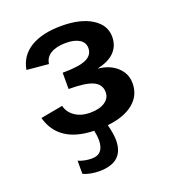

<svg xmlns="http://www.w3.org/2000/svg" viewBox="-135 -644 870 957"><g transform="rotate(-20 300.0 -165.0)"><path d="M279.8 59.6Q279.8 38.6 273.4 9.3Q87.4 4.4 47.9 -140.6L165.5 -162.1Q173.8 -126 206.5 -104Q239.3 -82 286.1 -82Q335.9 -82 364.5 -101.3Q393.1 -120.6 393.1 -151.9Q393.1 -192.9 355 -211.4Q316.9 -230 224.6 -230V-316.4Q311.5 -316.4 349.4 -333.7Q387.2 -351.1 387.2 -388.7Q387.2 -418 361.3 -434.3Q335.4 -450.7 289.6 -450.7Q239.3 -450.7 209.5 -432.6Q179.7 -414.6 175.3 -380.4L59.6 -391.1Q72.3 -463.4 134 -500.7Q195.8 -538.1 297.9 -538.1Q398.9 -538.1 458.5 -500.5Q518.1 -462.9 518.1 -400.9Q518.1 -353 487.5 -321.3Q457 -289.6 397 -276.9V-275.9Q459.5 -269 496.8 -234.1Q534.2 -199.2 534.2 -148.4Q534.2 -84 485.1 -43.7Q436 -3.4 346.7 6.3Q359.9 58.1 359.9 89.8Q359.9 207.5 229 207.5Q207.5 207.5 183.8 203.1Q160.2 198.7 144.5 190.4V121.1Q177.7 135.3 215.8 135.3Q279.8 135.3 279.8 59.6Z"/></g></svg>

Font: Cousine
Style: Bold
Weight: 700
Monospace: yes
Designer: Steve Matteson
Foundry: Ascender Corporation
Version: Version 1.20